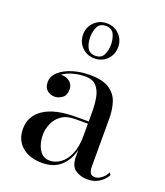

<svg xmlns="http://www.w3.org/2000/svg" viewBox="-136 -823 796 926"><g transform="rotate(20 261.5 -360.0)"><path d="M163 -640Q163 -678 189 -704Q215 -730 253 -730Q291.5 -730 317.2 -704Q343 -678 343 -640Q343 -601.5 317.2 -575.8Q291.5 -550 253 -550Q215 -550 189 -575.8Q163 -601.5 163 -640ZM199.5 -640Q199.5 -610 211 -586.8Q222.5 -563.5 253 -563.5Q283.5 -563.5 295 -586.8Q306.5 -610 306.5 -640Q306.5 -669.5 295 -693Q283.5 -716.5 253 -716.5Q222.5 -716.5 211 -693Q199.5 -669.5 199.5 -640ZM266.5 -255H332V-304.5Q332 -340.5 326.2 -374.8Q320.5 -409 301.5 -431.2Q282.5 -453.5 242.5 -453.5Q212.5 -453.5 181.5 -445.2Q150.5 -437 128.5 -420.5Q132 -421 135.5 -421Q157 -421 174.8 -407.2Q192.5 -393.5 192.5 -368Q192.5 -338 174.2 -324.5Q156 -311 135.5 -311Q112.5 -311 96.8 -325Q81 -339 81 -366Q81 -397 107 -420Q133 -443 174 -455.5Q215 -468 260.5 -468Q329.5 -468 363.8 -444Q398 -420 409.2 -382.5Q420.5 -345 420.5 -304.5V-54Q420.5 -37 426.5 -24.8Q432.5 -12.5 452.5 -12.5Q467 -12.5 484.5 -25.5Q502 -38.5 512 -59.5L519 -47Q505.5 -22.5 480.2 -6.2Q455 10 420.5 10Q385.5 10 358.8 -8Q332 -26 332 -76.5V-109Q318.5 -54.5 282.8 -22.2Q247 10 188.5 10Q123.5 10 84.8 -23.2Q46 -56.5 46 -113.5Q46 -180.5 103 -217.8Q160 -255 266.5 -255ZM218.5 -13Q247 -13 273 -31.2Q299 -49.5 315.5 -87Q332 -124.5 332 -182V-243.5H266.5Q222.5 -243.5 196 -224Q169.5 -204.5 157.8 -175.8Q146 -147 146 -119.5Q146 -94.5 153.2 -70Q160.5 -45.5 176.5 -29.2Q192.5 -13 218.5 -13Z"/></g></svg>

Font: Bodoni Moda 16pt
Style: Regular
Weight: 400
Version: Version 2.3